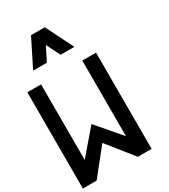

<svg xmlns="http://www.w3.org/2000/svg" viewBox="-290 -1381 1329 1512"><g transform="rotate(-30 375.0 -625.0)"><path d="M500 0 312.5 -234.4 125 0H0V-875H125V-187.5L312.5 -406.2L500 -187.5V-875H625V0ZM375 -1000 312.5 -1125 250 -1000H125L250 -1250H375L500 -1000Z"/></g></svg>

Font: CraftyPE
Style: Regular
Weight: 400
Designer: Erek Butcher
Foundry: Haunted Coop
Version: Version 0.018;April 4, 2024;FontCreator 15.0.0.2962 64-bit